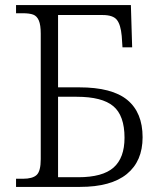

<svg xmlns="http://www.w3.org/2000/svg" viewBox="-20 -734 617 754"><path d="M43 -32H70Q108 -32 124 -47Q140 -62 140 -109V-602Q140 -636 132.5 -653.5Q125 -671 110.5 -676.5Q96 -682 69 -682H43V-714H494L499 -548H461L458 -593Q454 -637 439 -656Q424 -675 383 -675H208V-391H291Q420 -391 480 -341.5Q540 -292 540 -195Q540 -101 478 -50.5Q416 0 294 0H43ZM287 -38Q383 -38 426 -76Q469 -114 469 -193Q469 -280 425 -317Q381 -354 281 -354H208V-38Z"/></svg>

Font: Noto Serif Light
Style: Regular
Weight: 300
Designer: Monotype Design Team
Foundry: Monotype Imaging Inc.
Version: Version 1.001